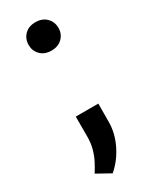

<svg xmlns="http://www.w3.org/2000/svg" viewBox="-187 -589 642 803"><g transform="rotate(-30 134.5 -187.5)"><path d="M138.2 -541.5Q171.4 -541.5 190.9 -521.7Q210.4 -502 210.4 -472.7Q210.4 -444.3 190.9 -424.6Q171.4 -404.8 138.2 -404.8Q105 -404.8 85.7 -424.6Q66.4 -444.3 66.4 -472.7Q66.4 -502 85.7 -521.7Q105 -541.5 138.2 -541.5ZM195.8 -26.4Q195.8 25.9 170.4 78.6Q145 131.3 102.5 167.5L36.6 130.9Q50.3 109.4 61.8 86.9Q73.2 64.5 80.3 38.1Q87.4 11.7 87.4 -21V-115.2H196.3Z"/></g></svg>

Font: Robert Sans
Style: Bold
Weight: 700
Designer: Christian Robertson (extended by Adam Twardoch)
Foundry: Google
Version: Version 12.135;April 2, 2019;FontCreator 11.5.0.2425 64-bit;